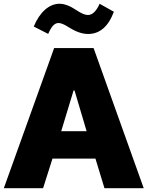

<svg xmlns="http://www.w3.org/2000/svg" viewBox="-25 -988 774 1008"><path d="M476.1 -155.3 523.4 0H729.5L466.3 -735.8H259.3L-4.9 0H201.2L250.5 -155.3ZM366.2 -513.2 429.7 -299.3H296.4L361.3 -513.2ZM228 -810.1C246.1 -851.1 261.7 -867.2 282.7 -867.2C294.9 -867.2 312.5 -859.9 335.4 -845.2C373 -821.3 406.7 -809.6 437.5 -809.6C498.5 -809.6 543.9 -848.6 572.8 -926.3L498 -968.3C480.5 -928.7 460 -909.2 436.5 -909.2C421.4 -909.2 401.4 -917.5 376.5 -934.6C342.8 -957 313.5 -968.3 287.6 -968.3C233.4 -968.3 183.1 -924.3 152.3 -848.6Z"/></svg>

Font: Estedad Black
Style: Regular
Weight: 900
Designer: Amin Abedi
Version: Version 7.3